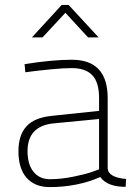

<svg xmlns="http://www.w3.org/2000/svg" viewBox="-20 -752 558 781"><path d="M418 -353V-66Q422 -30 493 -24L491 8Q416 8 388 -32Q295 9 182 9Q122 9 88.5 -28.5Q55 -66 55 -137Q55 -202 87.5 -238Q120 -274 193 -281L383 -301V-353Q383 -417 355.5 -446Q328 -475 272 -475Q240 -475 192.5 -470.5Q145 -466 114 -462L83 -458L80 -491Q192 -509 272 -509Q418 -509 418 -353ZM383 -268 197 -250Q92 -239 92 -137Q92 -83 116.5 -53Q141 -23 183 -23Q227 -23 277 -33Q327 -43 355 -53L383 -63ZM110 -600 231 -732H259L381 -600H338L246 -700L153 -600Z"/></svg>

Font: TitilliumText22L Th
Style: Thin
Weight: 100
Designer: Campivisivi
Foundry: Campivisivi
Version: 1.000